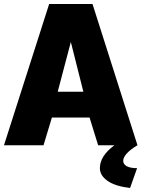

<svg xmlns="http://www.w3.org/2000/svg" viewBox="-22 -730 711 965"><path d="M667 115.2 631.8 214.8Q557.1 206.1 518.6 179Q480 151.9 480 115.2Q480 53.7 553.2 0H471.2L428.2 -139.2H238.8L196.8 0H-2L225.1 -710H442.9L668.9 0Q634.8 20 616 40.5Q597.2 61 597.2 78.1Q597.2 95.2 614.7 105.2Q632.3 115.2 667 115.2ZM268.1 -269H397L334 -519Z"/></svg>

Font: Rawline Black
Style: Regular
Weight: 900
Designer: Matt McInerney, Pablo Impallari, Rodrigo Fuenzalida
Foundry: Matt McInerney, Pablo Impallari, Rodrigo Fuenzalida
Version: Version 4.020;PS 004.020;hotconv 1.0.88;makeotf.lib2.5.64775